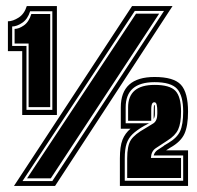

<svg xmlns="http://www.w3.org/2000/svg" viewBox="-20 -611 647 631"><path d="M53 -233V-443H6V-541Q22 -541 41 -553Q60 -565 68 -591H167V-233ZM67 -250H152V-574H79Q71 -548 53 -536Q35 -524 20 -524V-460H67ZM74 -259V-468H28V-516Q42 -516 58.5 -527.5Q75 -539 83 -565H145V-259ZM26 0 414 -591H547L161 0ZM54 -16H152L519 -575H423ZM69 -25 427 -566H503L147 -25ZM374 0V-90Q374 -130 382.5 -151.5Q391 -173 409 -188H377V-258Q377 -358 488 -358Q551 -358 574.5 -332.5Q598 -307 598 -244Q598 -197 586 -171Q574 -145 540 -126L526 -117H598V0ZM390 -17H582V-100H485Q488 -111 497 -117.5Q506 -124 519 -132H518L533 -141Q562 -158 572 -180Q582 -202 582 -244Q582 -297 562 -319Q542 -341 488 -341Q393 -341 393 -258V-206H470L459 -200L453 -197Q429 -183 415.5 -170Q402 -157 396 -139Q390 -121 390 -90ZM398 -26V-90Q398 -133 410.5 -151.5Q423 -170 457 -189Q471 -197 484 -205.5Q497 -214 497 -237V-247Q497 -258 495 -266.5Q493 -275 487 -275Q480 -275 478 -264Q477 -259 477 -251Q477 -243 477 -232V-214H401V-258Q401 -332 488 -332Q538 -332 556.5 -312.5Q575 -293 575 -244Q575 -206 565.5 -185.5Q556 -165 530 -149Q507 -134 492 -124Q477 -114 476 -92H575V-26ZM485 -220V-232Q485 -266 487 -266Q489 -266 489 -261V-237Q489 -227 485 -220Z"/></svg>

Font: Alumni Sans Collegiate One
Style: Regular
Weight: 400
Designer: Robert E. Leuschke
Foundry: Robert E. Leuschke
Version: Version 1.100